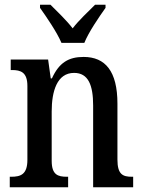

<svg xmlns="http://www.w3.org/2000/svg" viewBox="-20 -786 602 806"><path d="M238 -606H334C352 -651 396 -715 423 -753V-766H379C350 -737 311 -701 285 -667C259 -701 221 -737 192 -766H148V-753C175 -715 219 -651 238 -606ZM21 0H266V-44H261C223 -44 197 -52 197 -111V-318C197 -402 219 -480 291 -480C351 -480 371 -428 371 -343V0H539V-44H534C496 -44 473 -53 473 -116V-351C473 -487 422 -547 331 -547C268 -547 228 -523 198 -457H193L182 -536H25V-492H30C67 -492 95 -483 95 -425V-115C95 -53 66 -44 27 -44H21Z"/></svg>

Font: Noto Serif Georgian Condensed Medium
Style: Regular
Weight: 500
Width: 3
Designer: Monotype Design Team, Akaki Razmadze
Foundry: Google LLC
Version: Version 2.003